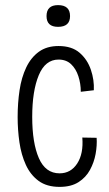

<svg xmlns="http://www.w3.org/2000/svg" viewBox="-20 -720 425 751"><path d="M213 11Q163 11 131 -12.5Q99 -36 81 -75.5Q63 -115 56 -163.5Q49 -212 49 -262Q49 -317 56.5 -367Q64 -417 82.5 -456Q101 -495 132 -517.5Q163 -540 209 -540Q261 -540 291.5 -513.5Q322 -487 335.5 -447Q349 -407 347 -367L296 -361Q296 -393 286.5 -422Q277 -451 258 -469Q239 -487 209 -487Q157 -487 131.5 -425.5Q106 -364 106 -263Q106 -161 132 -101.5Q158 -42 213 -42Q257 -42 282 -80.5Q307 -119 302 -182L358 -181Q360 -151 354 -118Q348 -85 332 -55.5Q316 -26 287 -7.5Q258 11 213 11ZM207 -615Q162 -615 162 -657Q162 -700 207 -700Q254 -700 254 -657Q254 -615 207 -615Z"/></svg>

Font: Bricolage Grotesque 10pt Condensed ExtraLight
Style: Regular
Weight: 200
Width: 3
Designer: Mathieu Triay
Foundry: Atelier Triay
Version: Version 1.000; ttfautohint (v1.8.4.7-5d5b);gftools[0.9.32]